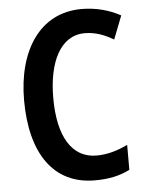

<svg xmlns="http://www.w3.org/2000/svg" viewBox="-53 -767 625 820"><g transform="rotate(-5 260.0 -357.0)"><path d="M332 -620C378 -620 418 -604 455 -582L494 -682C443 -710 386 -724 327 -724C147 -724 49 -568 49 -357C49 -127 145 10 321 10C380 10 428 0 471 -22V-129C429 -109 386 -95 337 -95C232 -95 174 -190 174 -356C174 -509 227 -620 332 -620Z"/></g></svg>

Font: Noto Sans Lao Condensed SemiBold
Style: Regular
Weight: 600
Width: 3
Designer: Monotype Design Team
Foundry: Monotype Imaging Inc.
Version: Version 2.003